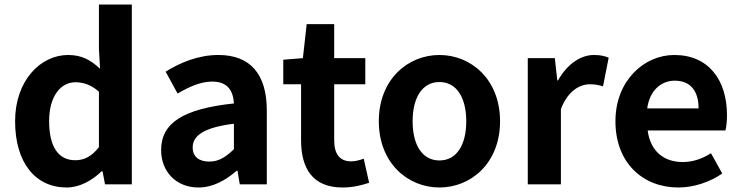

<svg xmlns="http://www.w3.org/2000/svg" viewBox="-20 -818 3288 852"><path d="M276 14C334 14 390 -18 431 -58H435L446 0H565V-798H419V-601L424 -513C384 -550 345 -574 282 -574C161 -574 47 -462 47 -280C47 -96 137 14 276 14ZM314 -107C240 -107 198 -165 198 -281C198 -393 251 -453 314 -453C349 -453 385 -442 419 -411V-165C386 -123 353 -107 314 -107Z M861 14C925 14 981 -18 1030 -60H1034L1044 0H1164V-327C1164 -489 1091 -574 949 -574C861 -574 781 -541 715 -500L768 -403C820 -433 870 -456 922 -456C991 -456 1015 -414 1018 -359C792 -335 695 -272 695 -152C695 -57 761 14 861 14ZM909 -101C866 -101 835 -120 835 -164C835 -214 881 -252 1018 -269V-156C982 -121 951 -101 909 -101Z M1500 14C1549 14 1588 3 1618 -7L1594 -114C1579 -108 1557 -102 1539 -102C1489 -102 1463 -132 1463 -196V-444H1601V-560H1463V-711H1341L1324 -560L1237 -553V-444H1316V-196C1316 -71 1367 14 1500 14Z M1930 14C2070 14 2199 -94 2199 -280C2199 -466 2070 -574 1930 -574C1790 -574 1661 -466 1661 -280C1661 -94 1790 14 1930 14ZM1930 -106C1854 -106 1811 -174 1811 -280C1811 -385 1854 -454 1930 -454C2006 -454 2049 -385 2049 -280C2049 -174 2006 -106 1930 -106Z M2322 0H2469V-334C2500 -415 2553 -444 2597 -444C2620 -444 2636 -441 2656 -435L2681 -562C2664 -569 2646 -574 2615 -574C2557 -574 2497 -534 2456 -461H2453L2442 -560H2322Z M2990 14C3059 14 3130 -10 3185 -48L3135 -138C3095 -113 3055 -99 3009 -99C2926 -99 2866 -147 2854 -239H3199C3203 -252 3206 -279 3206 -307C3206 -461 3126 -574 2972 -574C2839 -574 2711 -461 2711 -280C2711 -95 2833 14 2990 14ZM2852 -337C2863 -418 2915 -460 2974 -460C3046 -460 3080 -412 3080 -337Z"/></svg>

Font: Source Han Sans CN
Style: Bold
Weight: 700
Designer: Ryoko NISHIZUKA 西塚涼子 (kana, bopomofo & ideographs); Paul D. Hunt (Latin, Greek & Cyrillic); Sandoll Communications 산돌커뮤니
Foundry: Adobe
Version: Version 2.001;hotconv 1.0.107;makeotfexe 2.5.65593